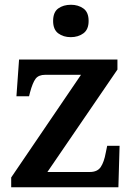

<svg xmlns="http://www.w3.org/2000/svg" viewBox="-20 -786 562 806"><path d="M27 0V-41L320 -472H170Q142 -472 129.5 -455.5Q117 -439 106 -398L102 -382H49L60 -536H473V-494L179 -64H357Q389 -64 403 -85Q417 -106 424 -145L430 -174H482L477 0ZM277 -630Q246 -630 224.5 -646Q203 -662 203 -698Q203 -735 224.5 -750.5Q246 -766 278 -766Q308 -766 330 -750.5Q352 -735 352 -698Q352 -662 330 -646Q308 -630 277 -630Z"/></svg>

Font: Noto Serif Armenian SemiBold
Style: Regular
Weight: 600
Version: Version 2.007